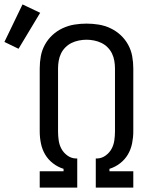

<svg xmlns="http://www.w3.org/2000/svg" viewBox="-92 -850 712 870"><path d="M88 0V-74H196V-85Q170 -93 148 -110Q126 -127 112.5 -150Q99 -173 93.5 -200Q88 -227 88 -254V-540Q88 -568 93 -595.5Q98 -623 111.5 -647.5Q125 -672 145.5 -691Q166 -710 191.5 -722Q217 -734 244.5 -738.5Q272 -743 300 -743Q328 -743 355.5 -738.5Q383 -734 408.5 -722Q434 -710 454.5 -691Q475 -672 488.5 -647.5Q502 -623 507 -595.5Q512 -568 512 -540V-254Q512 -227 506.5 -200Q501 -173 487.5 -150Q474 -127 452 -110Q430 -93 404 -85V-74H512V0H342V-132H350Q370 -133 387 -145.5Q404 -158 413.5 -175.5Q423 -193 426 -213.5Q429 -234 429 -254V-540Q429 -557 426 -574.5Q423 -592 415.5 -607.5Q408 -623 395.5 -635.5Q383 -648 367.5 -655.5Q352 -663 334.5 -666.5Q317 -670 300 -670Q283 -670 265.5 -666.5Q248 -663 232.5 -655.5Q217 -648 204.5 -635.5Q192 -623 184.5 -607.5Q177 -592 174 -574.5Q171 -557 171 -540V-254Q171 -234 174 -213.5Q177 -193 186.5 -175.5Q196 -158 213 -145.5Q230 -133 250 -132H258V0ZM-8 -629 -72 -660 10 -830 90 -792Z"/></svg>

Font: Bmono
Style: Regular
Weight: 400
Monospace: yes
Designer: Belleve Invis
Foundry: Belleve Invis
Version: Version 11.2.2; ttfautohint (v1.8.2)